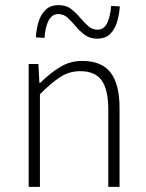

<svg xmlns="http://www.w3.org/2000/svg" viewBox="-20 -730 572 750"><path d="M92 0V-480H130L134 -406H137Q174 -443 213.5 -467.5Q253 -492 302 -492Q377 -492 412 -446.5Q447 -401 447 -308V0H403V-302Q403 -379 377.5 -415.5Q352 -452 293 -452Q251 -452 216 -429.5Q181 -407 136 -362V0ZM360 -579Q331 -579 311.5 -593.5Q292 -608 276 -627Q260 -646 244.5 -660.5Q229 -675 208 -675Q182 -675 169 -648Q156 -621 154 -582L120 -584Q122 -616 130.5 -644.5Q139 -673 158 -691.5Q177 -710 209 -710Q238 -710 257 -695.5Q276 -681 292 -662Q308 -643 324 -628.5Q340 -614 361 -614Q387 -614 399.5 -642Q412 -670 414 -707L448 -705Q446 -674 437.5 -645Q429 -616 410.5 -597.5Q392 -579 360 -579Z"/></svg>

Font: Mada Light
Style: Regular
Weight: 300
Designer: Khaled Hosny
Version: Version 1.5